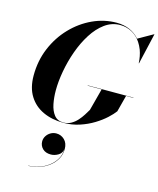

<svg xmlns="http://www.w3.org/2000/svg" viewBox="-156 -868 1104 1338"><g transform="rotate(15 395.5 -198.5)"><path d="M228.3 172.4Q228.3 152 239.5 134Q250.7 116 269.5 105Q288.3 94 310.7 94Q344.7 94 369.5 118Q394.3 142 394.3 184.4Q394.3 224.8 375.3 257.8Q356.3 290.8 324.9 314.2Q293.5 337.6 255.3 350.2Q217.1 362.8 178.3 362.8V361.2Q216.3 361.2 253.9 348.8Q291.5 336.4 322.5 313.2Q353.5 290 372.5 257.8Q391.5 225.6 391.9 186.4Q387.9 215.6 362.1 230.8Q336.3 246 309.5 246Q271.1 246 249.7 224.6Q228.3 203.2 228.3 172.4ZM434 -286H764V-284H711L680 -165Q663 -141.5 630.5 -111.5Q598 -81.5 552.8 -53.8Q507.5 -26 452.8 -8Q398 10 337 10Q254.5 10 190 -19.8Q125.5 -49.5 88.8 -108.5Q52 -167.5 52 -255Q52 -362 90.5 -453.8Q129 -545.5 195 -614.2Q261 -683 344.2 -721.5Q427.5 -760 517 -760Q569 -760 610.8 -741.8Q652.5 -723.5 682 -689.5L789 -750H791L739.5 -527H737.5Q735 -578 719.5 -620.5Q709 -647.5 694.5 -669.5Q668 -709.5 628.8 -730.2Q589.5 -751 545 -751Q484.5 -751 434.5 -714.5Q384.5 -678 346 -617.2Q307.5 -556.5 281.2 -483Q255 -409.5 241.5 -334.2Q228 -259 228 -195Q228 -144 237.2 -97.5Q246.5 -51 270 -21.5Q293.5 8 336.5 8Q367 8 391.8 -6Q416.5 -20 435.5 -41.2Q454.5 -62.5 468.8 -85.2Q483 -108 493 -125L535 -284H434Z"/></g></svg>

Font: Bodoni* 96
Style: Bold Italic
Weight: 700
Italic angle: -13°
Version: Version 2.2